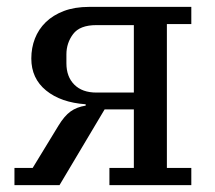

<svg xmlns="http://www.w3.org/2000/svg" viewBox="-20 -538 624 558"><path d="M22 -50H75L150 -173Q167 -201 185 -214Q203 -227 229 -231V-235Q157 -240 114 -275Q71 -310 71 -368Q71 -399 81.5 -426Q92 -453 113 -473.5Q134 -494 165.5 -506Q197 -518 239 -518H536V-468H465V-50H536V0H298V-50H369V-220H284L153 0H22ZM369 -269V-465H260Q212 -465 192.5 -439Q173 -413 173 -380V-354Q173 -315 196 -292Q219 -269 260 -269Z"/></svg>

Font: IBM Plex Serif Text
Style: Regular
Weight: 450
Designer: Mike Abbink, Paul van der Laan, Pieter van Rosmalen
Foundry: Bold Monday
Version: Version 3.001